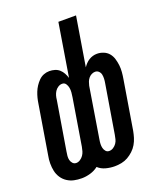

<svg xmlns="http://www.w3.org/2000/svg" viewBox="-138 -824 775 920"><g transform="rotate(-20 250.0 -363.5)"><path d="M120 8Q99 8 80.5 4Q62 0 46 -10.5Q30 -21 19.5 -37Q9 -53 5 -71.5Q1 -90 1 -110Q1 -130 5 -150L46 -399Q48 -413 51.5 -427Q55 -441 60.5 -455Q66 -469 74.5 -482Q83 -495 94 -506Q105 -517 119 -522.5Q133 -528 148 -528Q162 -528 175.5 -524Q189 -520 199 -511Q209 -502 215.5 -490Q222 -478 226 -465L270 -735H360L319 -485Q325 -494 332.5 -502Q340 -510 349.5 -516Q359 -522 369.5 -525Q380 -528 391 -528Q408 -528 424 -521.5Q440 -515 450.5 -502.5Q461 -490 466 -473.5Q471 -457 473 -440Q475 -423 473.5 -405Q472 -387 469 -370L428 -121Q425 -105 420 -88.5Q415 -72 406 -56.5Q397 -41 383.5 -28.5Q370 -16 355 -7.5Q340 1 322.5 4.5Q305 8 288 8Q265 8 242.5 2Q220 -4 204 -19Q186 -5 163.5 1.5Q141 8 120 8ZM288 -70Q299 -70 309 -76.5Q319 -83 325.5 -92.5Q332 -102 334.5 -112.5Q337 -123 339 -134L380 -382Q382 -393 382.5 -404Q383 -415 381 -425Q379 -435 371.5 -442.5Q364 -450 353 -450Q344 -450 335 -445.5Q326 -441 319.5 -433Q313 -425 309.5 -415.5Q306 -406 304 -397L262 -138Q260 -127 259.5 -116Q259 -105 261.5 -95Q264 -85 270.5 -77.5Q277 -70 288 -70ZM120 -70Q130 -70 140 -76.5Q150 -83 156.5 -92.5Q163 -102 166 -112.5Q169 -123 171 -134L210 -372Q212 -384 213 -396Q214 -408 212 -419.5Q210 -431 203.5 -440.5Q197 -450 185 -450Q174 -450 164 -443.5Q154 -437 148 -427.5Q142 -418 139 -407.5Q136 -397 135 -386L94 -138Q92 -127 91 -116Q90 -105 92.5 -95Q95 -85 102 -77.5Q109 -70 120 -70Z"/></g></svg>

Font: Iosevka Semibold Oblique
Style: Regular
Weight: 600
Italic angle: -9°
Monospace: yes
Designer: Belleve Invis
Foundry: Belleve Invis
Version: Version 32.5.0; ttfautohint (v1.8.4)